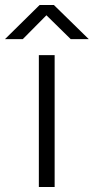

<svg xmlns="http://www.w3.org/2000/svg" viewBox="-74 -746 374 766"><path d="M81 0V-526H144V0ZM-54 -590 84 -726H141L280 -590H208L96 -700H126L17 -590Z"/></svg>

Font: Archivo Expanded ExtraLight
Style: Regular
Weight: 250
Width: 7
Designer: Hector Gatti
Foundry: Omnibus-Type
Version: Version 2.001